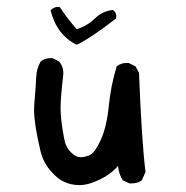

<svg xmlns="http://www.w3.org/2000/svg" viewBox="-20 -551 540 558"><path d="M212 -13Q164 -13 133 -48Q105 -77 97 -115Q79 -191 79 -232Q79 -246 81.5 -272Q84 -298 85 -324.5Q86 -351 98 -372Q109 -382 127 -382H133L152 -372Q164 -358 164 -340V-335Q156 -267 156 -237Q156 -218 159 -194.5Q162 -171 167 -145.5Q172 -120 190 -105Q201 -94 216 -94Q223 -94 238.5 -99Q254 -104 272 -142.5Q290 -181 296 -241.5Q302 -302 319 -358Q331 -368 348 -368H354L374 -358L384 -339Q392 -135 403 -51L392 -27Q380 -18 363 -18H356L337 -27Q325 -45 323 -69Q301 -43 265 -27Q235 -13 212 -13ZM203 -421Q145 -449 127 -521Q135 -530 148 -531L154 -530Q176 -497 203 -466Q234 -476 256 -497.5Q278 -519 308 -522Q318 -515 318 -504L317 -497Q242 -439 203 -421Z"/></svg>

Font: Xiaolai Mono SC
Style: Regular
Weight: 400
Monospace: yes
Designer: LXGW / Nozomi Seto
Version: Version 3.113;September 30, 2024